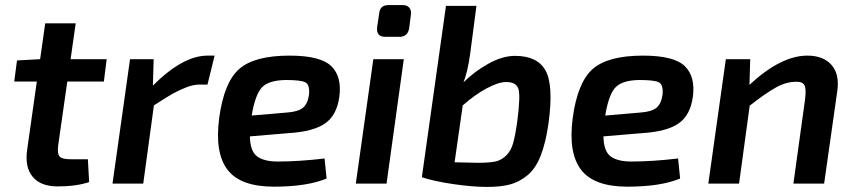

<svg xmlns="http://www.w3.org/2000/svg" viewBox="-20 -723 3370 756"><path d="M245 -402 209 -150Q205 -118 214.5 -107Q224 -96 257 -96H326L331 -6Q280 11 207 11Q140 11 108.5 -27Q77 -65 87 -134L125 -402H36L47 -485L138 -490L158 -631H278L258 -490H400L389 -402Z M825 -504 797 -390H765Q741 -390 712 -378.5Q683 -367 659 -353.5Q635 -340 586 -308L544 0H423L492 -490H585L582 -386Q700 -504 797 -504Z M1258 -99 1266 -20Q1189 12 1058 12Q927 12 876 -54.5Q825 -121 843 -258Q862 -399 922 -451.5Q982 -504 1120 -504Q1242 -504 1284.5 -462.5Q1327 -421 1316 -341Q1306 -269 1260 -237Q1214 -205 1119 -199L964 -186Q965 -128 992 -107.5Q1019 -87 1074 -87Q1157 -87 1258 -99ZM971 -268 1111 -280Q1153 -283 1172.5 -298.5Q1192 -314 1197 -352Q1200 -390 1182 -399Q1164 -408 1105 -408Q1039 -407 1012 -379.5Q985 -352 971 -268Z M1510 -703H1565Q1583 -703 1591.5 -693Q1600 -683 1598 -666L1591 -611Q1585 -578 1553 -578H1498Q1460 -578 1465 -616L1473 -670Q1476 -703 1510 -703ZM1502 0H1381L1450 -490H1570Z M1856 -700 1831 -509Q1821 -438 1805 -399Q1850 -443 1904.5 -473Q1959 -503 2008 -503Q2096 -503 2128 -445.5Q2160 -388 2140 -239Q2129 -161 2109 -110Q2089 -59 2056.5 -32.5Q2024 -6 1987.5 3.5Q1951 13 1898 13Q1841 13 1765.5 2Q1690 -9 1641 -25L1736 -700ZM1802 -308 1770 -84Q1852 -82 1861 -82Q1907 -82 1930.5 -87Q1954 -92 1973 -110.5Q1992 -129 2000.5 -159.5Q2009 -190 2017 -247Q2030 -348 2021 -374Q2012 -400 1973 -400Q1943 -400 1897 -375.5Q1851 -351 1802 -308Z M2650 -99 2658 -20Q2581 12 2450 12Q2319 12 2268 -54.5Q2217 -121 2235 -258Q2254 -399 2314 -451.5Q2374 -504 2512 -504Q2634 -504 2676.5 -462.5Q2719 -421 2708 -341Q2698 -269 2652 -237Q2606 -205 2511 -199L2356 -186Q2357 -128 2384 -107.5Q2411 -87 2466 -87Q2549 -87 2650 -99ZM2363 -268 2503 -280Q2545 -283 2564.5 -298.5Q2584 -314 2589 -352Q2592 -390 2574 -399Q2556 -408 2497 -408Q2431 -407 2404 -379.5Q2377 -352 2363 -268Z M2934 -490 2931 -389Q3055 -504 3159 -504Q3221 -504 3253.5 -468Q3286 -432 3277 -366L3225 0H3104L3150 -332Q3155 -373 3147.5 -387.5Q3140 -402 3114 -401Q3076 -401 3036 -379Q2996 -357 2932 -307L2890 0H2769L2838 -490Z"/></svg>

Font: Exo 2.0 Semi Bold
Style: Italic
Weight: 600
Italic angle: -8°
Designer: Natanael Gama
Version: Version 1.001;PS 001.001;hotconv 1.0.70;makeotf.lib2.5.58329